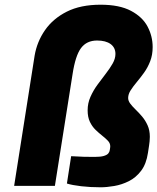

<svg xmlns="http://www.w3.org/2000/svg" viewBox="-20 -789 668 815"><path d="M407 6Q363 6 324.5 1.5Q286 -3 264 -10L282 -126Q313 -124 336 -123.5Q359 -123 382 -123Q407 -123 420.5 -127Q434 -131 439.5 -137.5Q445 -144 446 -152Q447 -158 447.5 -162Q448 -166 448 -168Q448 -181 438 -191.5Q428 -202 414 -213Q400 -224 385.5 -238Q371 -252 361.5 -272Q352 -292 352 -321Q352 -351 364 -378Q376 -405 393.5 -429Q411 -453 428.5 -475.5Q446 -498 458 -519Q470 -540 470 -560Q470 -587 449.5 -602Q429 -617 392 -617Q348 -617 324 -585Q300 -553 288 -474L213 0H40L127 -553Q137 -612 171 -661Q205 -710 263.5 -739.5Q322 -769 407 -769Q487 -769 536 -743Q585 -717 606.5 -676Q628 -635 628 -589Q628 -556 617.5 -529Q607 -502 591.5 -480.5Q576 -459 560.5 -440.5Q545 -422 534.5 -405.5Q524 -389 524 -373Q524 -361 533 -349Q542 -337 556 -323.5Q570 -310 583.5 -294Q597 -278 606.5 -257Q616 -236 616 -208Q616 -201 615 -189Q614 -177 608 -140Q601 -93 579 -64Q557 -35 527 -20Q497 -5 465 0.5Q433 6 407 6Z"/></svg>

Font: Exo Thin ExtraBold
Style: Italic
Weight: 800
Italic angle: -9°
Version: Version 2.000